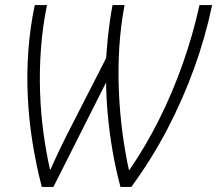

<svg xmlns="http://www.w3.org/2000/svg" viewBox="-20 -734 857 758"><path d="M145 3.9Q122.1 -84.5 107.9 -174.1Q93.8 -263.7 89.6 -354.2Q85.4 -444.8 92 -534.9Q98.6 -625 117.2 -713.9H165.5Q147.9 -627.9 141.6 -541Q135.3 -454.1 138.2 -370.4Q141.1 -286.6 151.6 -209.5Q162.1 -132.3 177.2 -65.4H179.7Q188 -84.5 198 -106.2Q208 -127.9 220 -152.8Q231.9 -177.7 246.1 -205.6L398.9 -504.4Q401.4 -540 405 -577.1Q408.7 -614.3 413.6 -649.2Q418.5 -684.1 424.3 -713.9H471.7Q456.1 -630.9 450.9 -545.9Q445.8 -460.9 449.2 -377.2Q452.6 -293.5 462.9 -214.4Q473.1 -135.3 488.8 -63.5H491.2Q555.7 -157.2 608.4 -262.7Q661.1 -368.2 701.4 -482.2Q741.7 -596.2 767.6 -713.9H817.4Q791 -587.4 746.3 -464.1Q701.7 -340.8 640.1 -223.1Q578.6 -105.5 498.5 3.9H455.6Q437.5 -63 425 -134.5Q412.6 -206.1 406 -276.1Q399.4 -346.2 398.9 -408.7L190.9 3.9Z"/></svg>

Font: Open Sans SemiCondensed Light
Style: Italic
Weight: 300
Width: 4
Italic angle: -12°
Designer: Monotype Design Team
Foundry: Monotype Imaging Inc.
Version: Version 3.000